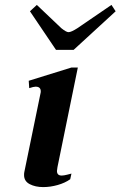

<svg xmlns="http://www.w3.org/2000/svg" viewBox="-20 -752 491 782"><path d="M102 -706 130 -732 230 -637Q250 -621 259 -621Q270 -621 295 -637L434 -732L451 -706L280 -549H208ZM78 -39Q78 -47 79 -51L145 -372Q146 -375 146 -380Q146 -399 125 -399Q117 -399 99 -393L97 -423L271 -477H297L214 -71Q212 -59 212 -56Q212 -37 231 -37Q240 -37 253.5 -40.5Q267 -44 271 -45L266 -22Q245 -7 215 1.5Q185 10 156 10Q124 10 101 -2Q78 -14 78 -39Z"/></svg>

Font: Taviraj SemiBold
Style: Italic
Weight: 600
Italic angle: -12°
Designer: Katatrad Team
Foundry: CadsonDemak
Version: Version 1.001